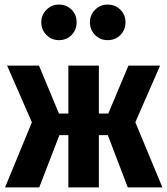

<svg xmlns="http://www.w3.org/2000/svg" viewBox="-20 -817 729 837"><path d="M570 -284 688 0H537L450 -228H411V0H278V-228H239L151 0H2L119 -284L11 -531H150L237 -322H278V-531H411V-322H452L540 -531H678ZM314 -720Q314 -687 292 -664.5Q270 -642 237 -642Q205 -642 182.5 -664.5Q160 -687 160 -720Q160 -752 182.5 -774.5Q205 -797 237 -797Q270 -797 292 -775Q314 -753 314 -720ZM527 -720Q527 -687 505 -664.5Q483 -642 449 -642Q417 -642 394.5 -664.5Q372 -687 372 -720Q372 -752 394.5 -774.5Q417 -797 449 -797Q482 -797 504.5 -775Q527 -753 527 -720Z"/></svg>

Font: Fira Sans Condensed
Style: Bold
Weight: 700
Width: 3
Designer: bBox Type GmbH & Carrois Corporate GbR & Edenspiekermann AG
Foundry: bBox Type GmbH & Carrois Corporate GbR & Edenspiekermann AG
Version: Version 4.301